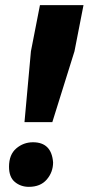

<svg xmlns="http://www.w3.org/2000/svg" viewBox="-20 -717 344 745"><path d="M92 8Q60.5 8 37.8 -10.8Q15 -29.5 15 -70Q15 -117 43 -141Q71 -165 108 -165Q180 -165 186 -87Q186 -49 161.5 -20.5Q137 8 92 8ZM183 -243H75L100 -518L135 -697H304L269 -518Z"/></svg>

Font: Argentum Novus
Style: Bold Italic
Weight: 700
Designer: Julieta Ulanovsky (font) & Cristiano Sobral (main changes)
Foundry: Julieta Ulanovsky (font) & Cristiano Sobral (main changes)
Version: Version 3.00;November 27, 2020;FontCreator 13.0.0.2655 64-bi